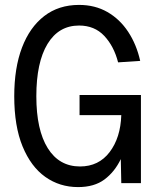

<svg xmlns="http://www.w3.org/2000/svg" viewBox="-20 -746 640 782"><path d="M298 16Q223 16 164.5 -25.5Q106 -67 72 -149.5Q38 -232 38 -354Q38 -469 69.5 -552Q101 -635 160 -680.5Q219 -726 302 -726Q367 -726 417.5 -697Q468 -668 502 -616.5Q536 -565 551 -498L461 -492Q444 -558 404.5 -600Q365 -642 302 -642Q219 -642 173.5 -567Q128 -492 128 -354Q128 -217 174.5 -142.5Q221 -68 306 -68Q382 -68 426.5 -126.5Q471 -185 474 -277H304V-359H554V0H474L472 -98Q447 -46 405.5 -15Q364 16 298 16Z"/></svg>

Font: Geist Mono
Style: Regular
Weight: 400
Monospace: yes
Designer: Basement.studio, Andrés Briganti, Mateo Zaragoza
Foundry: Basement.studio, Vercel, Andrés Briganti, Guido Ferreyra, Mateo Zaragoza
Version: Version 1.500; ttfautohint (v1.8.4.7-5d5b)